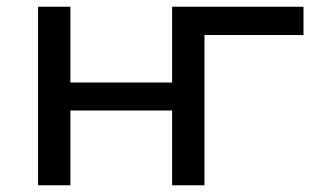

<svg xmlns="http://www.w3.org/2000/svg" viewBox="-20 -550 926 570"><path d="M93 -530V0H189V-222H491V0H587V-530H491V-305H189V-530ZM881 -446V-530H491V0H587V-446Z"/></svg>

Font: ICO Headline
Style: Regular
Weight: 500
Designer: Julieta Ulanovsky
Foundry: Julieta Ulanovsky
Version: Version 7.200